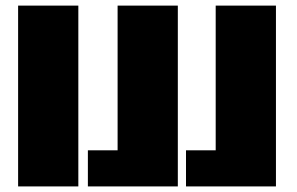

<svg xmlns="http://www.w3.org/2000/svg" viewBox="-20 -668 1064 688"><path d="M44.9 0V-647.9H260.7V0ZM752.9 -129.4V-647.9H968.8V0H646.5V-129.4ZM294.9 0V-129.4H401.4V-647.9H617.2V0Z"/></svg>

Font: Black Ops One [rus by aLiNcE]
Style: Regular
Weight: 400
Designer: James Grieshaber
Foundry: James Grieshaber
Version: Version 1.002;May 25, 2024;FontCreator 13.0.0.2680 64-bit